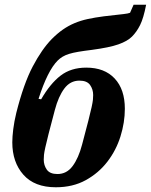

<svg xmlns="http://www.w3.org/2000/svg" viewBox="-20 -780 638 812"><path d="M216 12Q126 12 79 -41Q32 -94 32 -178Q32 -201 36 -233.5Q40 -266 49 -303Q80 -426 118.5 -499Q157 -572 199 -615Q223 -639 246 -655Q269 -671 295 -682Q321 -693 351 -699.5Q381 -706 419 -711Q452 -715 471.5 -717Q491 -719 502.5 -720.5Q514 -722 519.5 -723Q525 -724 530 -726L545 -760H598Q587 -703 572.5 -674Q558 -645 538 -625Q519 -606 481 -592.5Q443 -579 368 -569Q335 -565 311.5 -561Q288 -557 272 -552Q256 -547 244.5 -540Q233 -533 224 -524Q181 -481 143 -362L154 -360Q192 -426 236 -460Q280 -494 345 -494Q422 -494 465 -448Q508 -402 508 -320Q508 -262 489.5 -203Q471 -144 434 -96Q397 -48 342.5 -18Q288 12 216 12ZM223 -44Q262 -44 287 -77.5Q312 -111 327 -168Q344 -232 353.5 -269Q363 -306 367.5 -327Q372 -348 373 -358Q374 -368 374 -378Q374 -402 361 -420.5Q348 -439 316 -439Q277 -439 252 -405.5Q227 -372 212 -315Q195 -251 185.5 -214Q176 -177 171.5 -156Q167 -135 166 -125Q165 -115 165 -105Q165 -81 178 -62.5Q191 -44 223 -44Z"/></svg>

Font: IBM Plex Serif
Style: Bold Italic
Weight: 700
Italic angle: -14°
Designer: Mike Abbink, Paul van der Laan, Pieter van Rosmalen
Foundry: Bold Monday
Version: Version 3.001